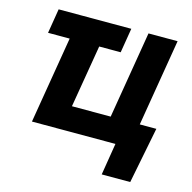

<svg xmlns="http://www.w3.org/2000/svg" viewBox="-103 -650 911 909"><g transform="rotate(15 352.0 -195.0)"><path d="M430.5 -545.9 410.7 -425.6H54.7L74.4 -545.9ZM667.6 -119.1 613.3 156.2H473.6L499 0H455.5L475.2 -119.1ZM657.4 -545.9 566.6 0H89.8L180.7 -545.9H325.6L253.9 -119.1H443.8L514.8 -545.9Z"/></g></svg>

Font: Inter Tight
Style: Italic
Weight: 400
Italic angle: -9.39999°
Designer: Rasmus Andersson
Foundry: rsms
Version: Version 3.002